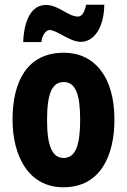

<svg xmlns="http://www.w3.org/2000/svg" viewBox="-20 -833 538 812"><path d="M78 -655H155C158 -688 177 -706 189 -706C222 -706 274 -656 322 -656C374 -656 420 -711 421 -813H344C339 -785 328 -763 310 -763C267 -763 229 -812 174 -812C99 -812 80 -717 78 -655ZM464 -327C464 -509 379 -610 250 -610C96 -610 33 -490 33 -327C33 -176 99 -41 248 -41C408 -41 464 -180 464 -327ZM179 -325C179 -437 200 -486 249 -486C299 -486 319 -436 319 -327C319 -217 299 -165 249 -165C200 -165 179 -218 179 -325Z"/></svg>

Font: Noto Sans Tamil UI ExtraCondensed ExtraBold
Style: Regular
Weight: 800
Width: 2
Designer: Jelle Bosma - Monotype Design Team
Foundry: Monotype Imaging Inc.
Version: Version 2.004